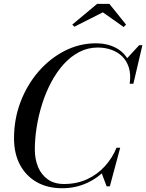

<svg xmlns="http://www.w3.org/2000/svg" viewBox="-20 -990 776 1020"><path d="M310 10Q233 10 175.8 -22.2Q118.5 -54.5 86.5 -114Q54.5 -173.5 54.5 -255Q54.5 -357.5 89.2 -448.8Q124 -540 184.8 -610Q245.5 -680 324 -720Q402.5 -760 490 -760Q549 -760 595.2 -736Q641.5 -712 665 -664.2Q688.5 -616.5 679.5 -545H669Q676 -595.5 664.2 -632Q652.5 -668.5 627.8 -691.8Q603 -715 569.8 -726.2Q536.5 -737.5 500 -737.5Q446.5 -737.5 401 -713.8Q355.5 -690 318.2 -648.8Q281 -607.5 252.2 -553.5Q223.5 -499.5 204.2 -438.8Q185 -378 175 -315.8Q165 -253.5 165 -195.5Q165 -144.5 182.2 -103Q199.5 -61.5 234 -37Q268.5 -12.5 320.5 -12.5Q387.5 -12.5 442 -37.5Q496.5 -62.5 536.5 -106.2Q576.5 -150 599 -205H610.5Q590.5 -143.5 546.8 -94.8Q503 -46 442.2 -18Q381.5 10 310 10ZM546.5 0 520 -70.5Q536.5 -89.5 554 -109.8Q571.5 -130 585.5 -158L599 -205H618.5L563.5 0ZM669 -545 676.5 -586.5Q674.5 -611.5 669.8 -633Q665 -654.5 652.5 -677.5L719.5 -750H736.5L688.5 -545ZM375 -848 364 -859.5 496 -969.5H561L649.5 -859.5L637 -846.5L526.5 -924.5Z"/></svg>

Font: Bodoni Moda SC
Style: Italic
Weight: 400
Italic angle: -13°
Designer: Owen Earl
Foundry: indestructible type
Version: Version 2.005